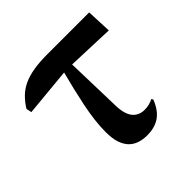

<svg xmlns="http://www.w3.org/2000/svg" viewBox="-145 -682 829 829"><g transform="rotate(-45 270.0 -267.5)"><path d="M293 -437 300 -181Q301 -127 321 -102Q341 -77 376 -77Q406 -77 429 -90L434 -82Q415 -34 384 -12.5Q353 9 306 9Q281 9 259.5 2Q238 -5 222.5 -20.5Q207 -36 198 -62Q189 -88 189 -127Q189 -162 193.5 -199.5Q198 -237 206 -276Q214 -315 223.5 -355Q233 -395 244 -437L23 -416L18 -441Q35 -468 55 -487.5Q75 -507 102 -519.5Q129 -532 165 -538Q201 -544 249 -544H504L509 -429Z"/></g></svg>

Font: XinYuGongZhangJiaSongA
Style: Regular
Weight: 900
Designer: XinYuGong
Foundry: Adobe Systems Incorporated
Version: Version 1.00